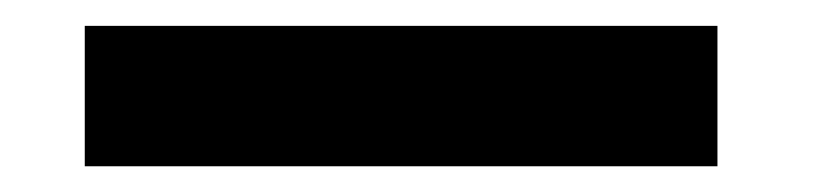

<svg xmlns="http://www.w3.org/2000/svg" viewBox="-20 -76 628 147"><path d="M44.9 51.3V-56.2H529.3V51.3Z"/></svg>

Font: Dhyana
Style: Bold
Weight: 700
Foundry: Vernon Adams
Version: Version 1.002; ttfautohint (v0.8.51-6076)